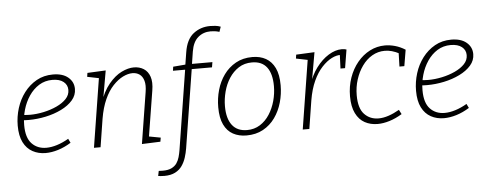

<svg xmlns="http://www.w3.org/2000/svg" viewBox="-59 -934 3389 1333"><g transform="rotate(-5 1635.0 -267.5)"><path d="M229 7Q179 7 138.5 -15Q98 -37 75 -82.5Q52 -128 52 -199Q52 -261 70.5 -320.5Q89 -380 125 -427.5Q161 -475 211.5 -503.5Q262 -532 326 -532Q394 -532 432 -500Q470 -468 470 -419Q470 -375 440 -340.5Q410 -306 360 -281.5Q310 -257 250.5 -244.5Q191 -232 132 -232Q120 -232 110 -232.5Q100 -233 90 -234L94 -270Q106 -269 118.5 -268Q131 -267 144 -267Q190 -267 239.5 -277.5Q289 -288 331 -307.5Q373 -327 398.5 -354Q424 -381 424 -416Q424 -451 396.5 -473Q369 -495 319 -495Q267 -495 226 -469.5Q185 -444 156 -401Q127 -358 112 -305.5Q97 -253 97 -199Q97 -111 136 -70Q175 -29 237 -29Q272 -29 312 -41.5Q352 -54 393 -78L407 -49Q362 -21 316.5 -7Q271 7 229 7Z M900 3 957 -354Q965 -402 956 -433Q947 -464 926 -478.5Q905 -493 877 -493Q846 -493 810.5 -475.5Q775 -458 741 -422Q707 -386 681.5 -329.5Q656 -273 643 -196L612 0H566L646 -502L661 -475L562 -495L566 -522L694 -528L657 -317L644 -299Q673 -385 715.5 -436Q758 -487 804 -509.5Q850 -532 890 -532Q929 -532 958.5 -513.5Q988 -495 1001 -457Q1014 -419 1004 -360L951 -31L932 -49L1034 -30L1029 -2Z M1037 237Q1025 237 1014 236Q1003 235 993 234L1000 199Q1004 199 1011.5 199.5Q1019 200 1029 200Q1066 200 1089.5 188.5Q1113 177 1126 158Q1139 139 1145.5 115.5Q1152 92 1156 68L1245 -493L1252 -485H1159L1163 -513L1258 -521L1247 -511L1262 -605Q1276 -694 1326 -733Q1376 -772 1443 -772Q1460 -772 1479 -770Q1498 -768 1516 -761L1504 -726Q1488 -731 1472.5 -733Q1457 -735 1443 -735Q1392 -735 1355.5 -704Q1319 -673 1308 -606L1293 -510L1286 -521H1437L1431 -485H1281L1291 -493L1203 60Q1198 91 1188 122.5Q1178 154 1160 180Q1142 206 1111.5 221.5Q1081 237 1037 237Z M1716 -532Q1770 -532 1810 -509.5Q1850 -487 1872.5 -440.5Q1895 -394 1895 -320Q1895 -259 1878.5 -200.5Q1862 -142 1828.5 -95Q1795 -48 1745 -20.5Q1695 7 1629 7Q1576 7 1535.5 -15Q1495 -37 1472.5 -84Q1450 -131 1450 -205Q1450 -267 1466.5 -325Q1483 -383 1516.5 -429.5Q1550 -476 1600 -504Q1650 -532 1716 -532ZM1710 -495Q1657 -495 1617.5 -469.5Q1578 -444 1551 -402.5Q1524 -361 1510.5 -309.5Q1497 -258 1497 -208Q1497 -122 1532.5 -76Q1568 -30 1636 -30Q1687 -30 1726.5 -55Q1766 -80 1793 -122Q1820 -164 1834 -215Q1848 -266 1848 -318Q1848 -404 1813.5 -449.5Q1779 -495 1710 -495Z M2021 0 2101 -502 2116 -475 2017 -495 2021 -522 2149 -528 2112 -317 2100 -298Q2122 -370 2161 -422Q2200 -474 2247 -503Q2294 -532 2339 -532Q2358 -532 2372 -527L2351 -399H2319L2323 -502L2331 -493Q2301 -495 2266 -477.5Q2231 -460 2197 -423.5Q2163 -387 2137 -330.5Q2111 -274 2098 -196L2067 0Z M2543 7Q2493 7 2453.5 -14.5Q2414 -36 2391 -82.5Q2368 -129 2368 -201Q2368 -270 2389 -330Q2410 -390 2447.5 -435.5Q2485 -481 2534.5 -506.5Q2584 -532 2640 -532Q2674 -532 2710 -522Q2746 -512 2781 -490L2762 -377H2728L2731 -478L2737 -467Q2684 -495 2636 -495Q2588 -495 2547.5 -471.5Q2507 -448 2477.5 -406.5Q2448 -365 2431.5 -313Q2415 -261 2415 -204Q2415 -113 2454 -72Q2493 -31 2553 -31Q2586 -31 2623 -43.5Q2660 -56 2698 -78L2714 -47Q2670 -20 2626 -6.5Q2582 7 2543 7Z M3005 7Q2955 7 2914.5 -15Q2874 -37 2851 -82.5Q2828 -128 2828 -199Q2828 -261 2846.5 -320.5Q2865 -380 2901 -427.5Q2937 -475 2987.5 -503.5Q3038 -532 3102 -532Q3170 -532 3208 -500Q3246 -468 3246 -419Q3246 -375 3216 -340.5Q3186 -306 3136 -281.5Q3086 -257 3026.5 -244.5Q2967 -232 2908 -232Q2896 -232 2886 -232.5Q2876 -233 2866 -234L2870 -270Q2882 -269 2894.5 -268Q2907 -267 2920 -267Q2966 -267 3015.5 -277.5Q3065 -288 3107 -307.5Q3149 -327 3174.5 -354Q3200 -381 3200 -416Q3200 -451 3172.5 -473Q3145 -495 3095 -495Q3043 -495 3002 -469.5Q2961 -444 2932 -401Q2903 -358 2888 -305.5Q2873 -253 2873 -199Q2873 -111 2912 -70Q2951 -29 3013 -29Q3048 -29 3088 -41.5Q3128 -54 3169 -78L3183 -49Q3138 -21 3092.5 -7Q3047 7 3005 7Z"/></g></svg>

Font: Bitter Thin Light
Style: Italic
Weight: 300
Italic angle: -9°
Version: Version 2.002